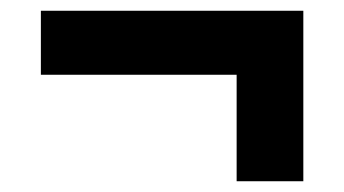

<svg xmlns="http://www.w3.org/2000/svg" viewBox="-20 -466 640 357"><path d="M420 -129V-327H56V-446H544V-129Z"/></svg>

Font: Nunito Sans 8pt Black
Style: Regular
Weight: 900
Version: Version 3.101;gftools[0.9.27]